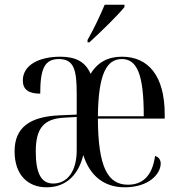

<svg xmlns="http://www.w3.org/2000/svg" viewBox="-20 -786 761 816"><path d="M352 -616V-606H360C406 -648 481 -721 509 -756V-766H425C406 -721 380 -665 352 -616ZM178 10C264 10 314 -46 334 -127C362 -38 423 10 510 10C614 10 663 -48 663 -91C663 -106 655 -119 639 -123C627 -36 584 -1 524 -1C439 -1 397 -73 396 -282H680V-300C680 -463 611 -545 498 -545C440 -545 395 -522 365 -472C342 -526 298 -545 236 -545C145 -545 77 -509 77 -444C77 -405 102 -388 151 -388C151 -491 168 -535 230 -535C294 -535 306 -490 306 -389V-299L236 -296C105 -291 42 -243 42 -143C42 -43 98 10 178 10ZM591 -292H396C398 -472 433 -535 498 -535C563 -535 591 -469 591 -292ZM206 -6C156 -6 132 -48 132 -142C132 -240 165 -282 255 -286L306 -289V-151C307 -55 264 -6 206 -6Z"/></svg>

Font: Noto Serif Display Condensed
Style: Regular
Weight: 400
Width: 3
Designer: Monotype Design Team
Foundry: Monotype Imaging Inc.
Version: Version 2.009